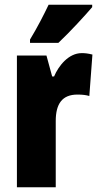

<svg xmlns="http://www.w3.org/2000/svg" viewBox="-20 -786 416 806"><path d="M367 -756V-766H184C163 -722 138 -673 106 -620V-606H225C275 -653 338 -722 367 -756ZM323 -563C268 -563 226 -510 207 -465H199L175 -553H51V0H214V-278C214 -350 241 -389 305 -389C326 -389 342 -387 355 -383L368 -557C348 -562 336 -563 323 -563Z"/></svg>

Font: Noto Sans Bengali ExtraCondensed Black
Style: Regular
Weight: 900
Width: 2
Designer: Joana Ranito - Universal Thirst; Jelle Bosma - Monotype Design Team
Foundry: Universal Thirst ehf.
Version: Version 3.000